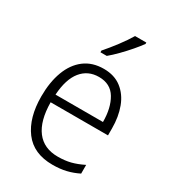

<svg xmlns="http://www.w3.org/2000/svg" viewBox="-188 -864 872 974"><g transform="rotate(30 248.0 -377.5)"><path d="M259 -542Q321 -542 362.5 -510Q404 -478 424.5 -423.5Q445 -369 445 -300V-260H109Q110 -152 153 -95.5Q196 -39 278 -39Q319 -39 352.5 -47.5Q386 -56 424 -75V-24Q390 -7 354.5 1.5Q319 10 275 10Q164 10 108.5 -64Q53 -138 53 -263Q53 -346 76.5 -409Q100 -472 146 -507Q192 -542 259 -542ZM258 -494Q194 -494 155.5 -446.5Q117 -399 111 -306H389Q389 -388 357.5 -441Q326 -494 258 -494ZM378 -757Q363 -736 339 -708Q315 -680 288 -652.5Q261 -625 238 -606H201V-616Q230 -649 261 -690Q292 -731 312 -765H378Z"/></g></svg>

Font: Noto Sans Georgian SemiCondensed Light
Style: Regular
Weight: 300
Width: 4
Designer: Monotype Design Team, Akaki Razmadze
Foundry: Google LLC
Version: Version 2.005; ttfautohint (v1.8.4.7-5d5b)